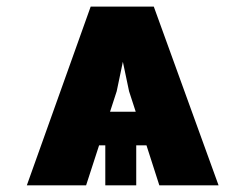

<svg xmlns="http://www.w3.org/2000/svg" viewBox="-20 -556 734 576"><path d="M310.1 -220.7H387.2L367.2 -282.2L348.6 -370.6L330.1 -282.2ZM419.4 -120.1H388.7V0H295.9V-120.1H277.3L238.3 0H60.5L252 -536.1H441.4L635.7 0H458Z"/></svg>

Font: Pretendard GOV Black
Style: Regular
Weight: 900
Designer: Base glyphs from Inter by Rasmus Andersson; Hangeul glyphs from Noto Sans CJK(Source Han Sans) by Jang Soo-young and Kan
Foundry: Kil Hyung-jin
Version: Version 1.309